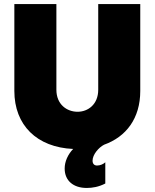

<svg xmlns="http://www.w3.org/2000/svg" viewBox="-20 -720 765 950"><path d="M409 210C437 210 468 205 501 188V83C490 93 475 99 460 99C446 99 438 90 438 75C438 45 468 10 495 -4C604 -43 674 -134 674 -270V-700H466V-276C466 -203 415 -167 364 -167C311 -167 259 -203 259 -276V-700H51V-270C51 -101 162 9 342 17C316 44 300 79 300 114C300 174 343 210 409 210Z"/></svg>

Font: Fixel Display Black
Style: Regular
Weight: 900
Designer: AlfaBravo + MacPaw
Foundry: Kyrylo Tkachov, Marchela Mozhyna, Serhii Makarenko, Maria Weinstein, Zakhar Kryvoshyya
Version: Version 1.211